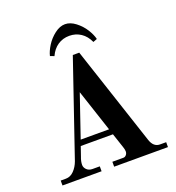

<svg xmlns="http://www.w3.org/2000/svg" viewBox="-161 -1051 1076 1177"><g transform="rotate(-20 377.0 -462.0)"><path d="M245 -226H430L339 -501ZM44 0V-32H78Q108 -32 131 -56Q154 -80 166 -113L377 -730H419L633 -83Q650 -32 692 -32H732V0H381V-32H453Q464 -32 472 -41.5Q480 -51 480 -64Q480 -75 474 -93L442 -189H232L211 -128Q200 -100 200 -77Q200 -60 214 -46Q228 -32 252 -32H299V0ZM243 -772Q250 -802 272 -837Q294 -872 328 -898Q362 -924 396 -924Q430 -924 464 -898Q498 -872 520 -837Q542 -802 549 -772L523 -762Q504 -804 471 -826Q438 -848 396 -848Q354 -848 321 -826Q288 -804 269 -762Z"/></g></svg>

Font: Old Standard TT
Style: Bold
Weight: 700
Designer: Alexey Kryukov <alexios@thessalonica.org.ru>
Version: Version 2.2